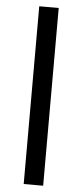

<svg xmlns="http://www.w3.org/2000/svg" viewBox="-58 -872 388 904"><g transform="rotate(5 136.0 -420.0)"><path d="M182 0H90V-840H182Z"/></g></svg>

Font: TypoPRO Sinkin Sans
Style: 400 Regular
Weight: 400
Designer: Keith Bates
Foundry: K-Type
Version: Sinkin Sans (version 1.0)  by Keith Bates   •   © 2014   www